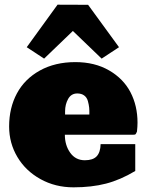

<svg xmlns="http://www.w3.org/2000/svg" viewBox="-20 -802 638 831"><path d="M298.3 8.8Q219.2 8.8 155 -26.9Q90.8 -62.5 55.2 -122.6Q19.5 -182.6 19.5 -254.4Q19.5 -335 53.2 -397.7Q86.9 -460.4 152.6 -496.8Q218.3 -533.2 306.2 -533.2Q390.1 -533.2 452.1 -497.3Q514.2 -461.4 544.7 -402.8Q575.2 -344.2 575.2 -271Q575.2 -254.4 572.8 -232.4Q568.4 -222.2 566.2 -220.5Q564 -218.8 554.7 -218.8H260.7Q260.7 -173.3 283.9 -140.9Q307.1 -108.4 347.2 -108.4Q382.3 -108.4 398.4 -125.5Q414.6 -142.6 415.5 -178.2H565.4V-62Q501 -23.4 438.7 -7.3Q376.5 8.8 298.3 8.8ZM261.7 -306.2H366.7Q367.2 -323.2 366 -335.9Q364.7 -348.6 360.4 -364.5Q356 -380.4 344.2 -388.9Q332.5 -397.5 314.5 -397.5Q288.1 -397.5 274.9 -373.8Q261.7 -350.1 261.7 -320.3ZM361.3 -781.2 495.1 -597.7 419.9 -548.3 295.4 -668 170.9 -548.3 95.7 -597.7 229 -781.7Z"/></svg>

Font: Bevan
Style: Regular
Weight: 400
Foundry: vernon adams
Version: Version 1.000